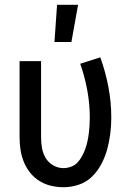

<svg xmlns="http://www.w3.org/2000/svg" viewBox="-20 -776 540 804"><path d="M208 -600 219 -756H307L279 -600ZM246 8Q220 8 194 2Q168 -4 145.5 -18Q123 -32 106.5 -52.5Q90 -73 80 -97.5Q70 -122 66 -148Q62 -174 62 -200V-520H152V-200Q152 -178 156 -155.5Q160 -133 171.5 -114Q183 -95 203 -83.5Q223 -72 245 -72Q262 -72 278 -78Q294 -84 305 -96Q316 -108 324 -123Q332 -138 337.5 -153.5Q343 -169 346.5 -185.5Q350 -202 352 -218Q354 -234 355 -250.5Q356 -267 356 -284Q356 -341 345.5 -398Q335 -455 316 -509L400 -536Q422 -475 434 -411.5Q446 -348 446 -284Q446 -251 442 -218Q438 -185 429.5 -153Q421 -121 405.5 -91Q390 -61 366.5 -37.5Q343 -14 311 -3Q279 8 246 8Z"/></svg>

Font: Iosevka SS18 Medium
Style: Regular
Weight: 500
Monospace: yes
Designer: Belleve Invis
Foundry: Belleve Invis
Version: Version 25.1.1; ttfautohint (v1.8.4)